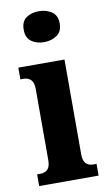

<svg xmlns="http://www.w3.org/2000/svg" viewBox="-88 -812 480 856"><g transform="rotate(-10 152.5 -384.0)"><path d="M152 -628Q117 -628 94 -645Q71 -662 71 -698Q71 -735 94 -751.5Q117 -768 152 -768Q185 -768 209.5 -751.5Q234 -735 234 -698Q234 -662 209.5 -645Q185 -628 152 -628ZM18 0V-53H34Q53 -53 65.5 -65Q78 -77 78 -107V-429Q78 -458 65.5 -470.5Q53 -483 34 -483H18V-536H227V-107Q227 -77 239.5 -65Q252 -53 271 -53H287V0Z"/></g></svg>

Font: Noto Serif ExtraCondensed ExtraBold
Style: Regular
Weight: 800
Width: 2
Designer: Monotype Design Team
Foundry: Monotype Imaging Inc.
Version: Version 2.013; ttfautohint (v1.8.4.7-5d5b)